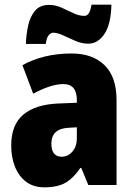

<svg xmlns="http://www.w3.org/2000/svg" viewBox="-20 -792 573 822"><path d="M287 -563Q376 -563 427.5 -513Q479 -463 479 -363V0H358L328 -73H324Q295 -30 261 -10Q227 10 170 10Q123 10 91.5 -14Q60 -38 44 -78.5Q28 -119 28 -169Q28 -258 80 -301.5Q132 -345 231 -349L309 -352V-364Q309 -432 251 -432Q199 -432 122 -391L76 -513Q119 -537 172 -550Q225 -563 287 -563ZM275 -245Q200 -242 200 -177Q200 -121 244 -121Q271 -121 290 -143Q309 -165 309 -200V-247ZM91 -604Q92 -644 100.5 -682.5Q109 -721 130 -746Q151 -771 190 -771Q217 -771 243 -759.5Q269 -748 293.5 -736Q318 -724 341 -724Q353 -724 360 -735Q367 -746 372 -772H457Q455 -688 427 -646.5Q399 -605 358 -605Q330 -605 302.5 -617Q275 -629 250.5 -640.5Q226 -652 207 -652Q199 -652 189.5 -642.5Q180 -633 176 -604Z"/></svg>

Font: Noto Sans Lao Condensed Black
Style: Regular
Weight: 900
Width: 3
Designer: Monotype Design Team
Foundry: Monotype Imaging Inc.
Version: Version 2.003; ttfautohint (v1.8.4.7-5d5b)